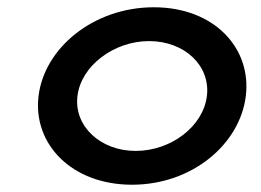

<svg xmlns="http://www.w3.org/2000/svg" viewBox="-20 -505 718 528"><path d="M193 -241C203 -324 293 -392 390 -392C488 -392 559 -324 549 -241C539 -158 451 -90 353 -90C256 -90 183 -158 193 -241ZM86 -241C70 -109 177 3 343 3C509 3 640 -109 656 -241C672 -373 569 -485 403 -485C237 -485 102 -373 86 -241Z"/></svg>

Font: Bluebird
Style: LiExtObl
Weight: 300
Designer: Jasper
Foundry: Cannot Into Space Fonts
Version: Version 0.98